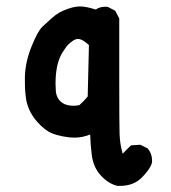

<svg xmlns="http://www.w3.org/2000/svg" viewBox="-20 -450 540 606"><path d="M356.4 -389.6Q356.4 -264.6 356.4 -195.3Q356.4 -57.6 357.4 -27.8Q358.4 2 365.2 27.3Q366.2 32.2 367.2 35.2Q378.9 22.5 393.6 8.8L422.9 6.8L446.3 18.6Q460 35.2 460 56.6Q460 63.5 459 65.4Q453.1 85 427.2 110.8Q401.4 136.7 358.4 136.7Q352.5 136.7 350.6 136.7Q322.3 129.9 298.3 104Q274.4 78.1 269.5 38.1Q265.6 6.8 264.6 -25.4Q239.3 -15.6 215.8 -15.6Q198.2 -15.6 178.7 -19.5Q159.2 -23.4 146.5 -28.3Q121.1 -38.1 96.2 -66.9Q71.3 -95.7 63.5 -130.9Q58.6 -157.2 58.6 -190.4Q58.6 -200.2 58.6 -210Q60.5 -256.8 80.1 -304.7Q99.6 -352.5 114.3 -366.2Q127.9 -378.9 141.6 -391.1Q155.3 -403.3 167 -410.2Q178.7 -417 197.8 -423.3Q216.8 -429.7 233.9 -429.7Q251 -429.7 282.2 -419.9Q294.9 -428.7 311.5 -428.7Q319.3 -428.7 321.3 -427.7L343.8 -416L356.4 -391.6ZM260.7 -307.6Q240.2 -327.1 225.6 -327.1Q218.8 -327.1 210 -321.3Q197.3 -312.5 189.5 -302.7Q175.8 -284.2 169.9 -270.5Q155.3 -238.3 155.3 -185.5Q155.3 -173.8 156.2 -163.1Q158.2 -138.7 175.8 -126Q188.5 -116.2 212.9 -116.2Q220.7 -116.2 230.5 -118.2Q245.1 -130.9 256.8 -145.5Z"/></svg>

Font: JasonHandwriting2
Style: SemiBold
Weight: 600
Version: Version 1.04.7